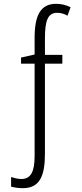

<svg xmlns="http://www.w3.org/2000/svg" viewBox="-20 -744 427 1004"><path d="M273 -724C193 -724 161 -665 161 -547V-459L90 -443V-411H161V72C161 152 142 192 92 192C76 192 58 188 38 182V232C57 237 77 240 99 240C190 240 215 173 215 58V-411H306V-457H215V-544C215 -638 231 -677 279 -677C298 -677 316 -672 333 -662L349 -706C323 -719 299 -724 273 -724Z"/></svg>

Font: Noto Sans Display Condensed Light
Style: Regular
Weight: 300
Width: 3
Designer: Monotype Design Team
Foundry: Monotype Imaging Inc.
Version: Version 1.900